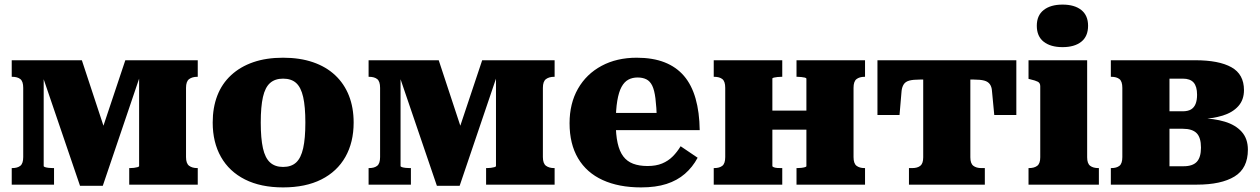

<svg xmlns="http://www.w3.org/2000/svg" viewBox="-20 -803 5479 835"><path d="M336 -541 460 -165 374 -89 525 -541H840V-469H838Q816 -469 802.5 -459Q789 -449 789 -421V-120Q789 -92 802.5 -82Q816 -72 838 -72H840V0H542V-72H546Q554 -72 562.5 -73Q571 -74 578 -76Q585 -78 585 -81V-518L604 -517L427 5H328L150 -517L170 -518V-81Q170 -78 176.5 -76Q183 -74 192 -73Q201 -72 209 -72H215V0H31V-72H33Q56 -72 68.5 -82Q81 -92 81 -120V-421Q81 -449 68.5 -459Q56 -469 33 -469H31V-541Z M1518 -270Q1518 -184 1482 -120.5Q1446 -57 1377.5 -22.5Q1309 12 1211 12Q1114 12 1045.5 -22.5Q977 -57 941 -120.5Q905 -184 905 -270Q905 -335 925 -387Q945 -439 985 -476Q1025 -513 1081.5 -532.5Q1138 -552 1211 -552Q1284 -552 1341 -532.5Q1398 -513 1437.5 -476Q1477 -439 1497.5 -387Q1518 -335 1518 -270ZM1114 -270Q1114 -201 1123.5 -158.5Q1133 -116 1154.5 -96.5Q1176 -77 1211 -77Q1247 -77 1268 -96.5Q1289 -116 1298.5 -158.5Q1308 -201 1308 -270Q1308 -339 1298.5 -381Q1289 -423 1268 -442Q1247 -461 1211 -461Q1176 -461 1154.5 -442Q1133 -423 1123.5 -381Q1114 -339 1114 -270Z M1888 -541 2012 -165 1926 -89 2077 -541H2392V-469H2390Q2368 -469 2354.5 -459Q2341 -449 2341 -421V-120Q2341 -92 2354.5 -82Q2368 -72 2390 -72H2392V0H2094V-72H2098Q2106 -72 2114.5 -73Q2123 -74 2130 -76Q2137 -78 2137 -81V-518L2156 -517L1979 5H1880L1702 -517L1722 -518V-81Q1722 -78 1728.5 -76Q1735 -74 1744 -73Q1753 -72 1761 -72H1767V0H1583V-72H1585Q1608 -72 1620.5 -82Q1633 -92 1633 -120V-421Q1633 -449 1620.5 -459Q1608 -469 1585 -469H1583V-541Z M2658 -268Q2658 -217 2666 -181Q2674 -145 2690.5 -123Q2707 -101 2733.5 -91Q2760 -81 2796 -81Q2833 -81 2859.5 -92Q2886 -103 2905.5 -122.5Q2925 -142 2940 -167L3014 -117Q2992 -76 2958.5 -47Q2925 -18 2878.5 -3Q2832 12 2768 12Q2671 12 2601 -20Q2531 -52 2494 -114.5Q2457 -177 2457 -267Q2457 -353 2493.5 -417Q2530 -481 2596 -516.5Q2662 -552 2749 -552Q2819 -552 2870 -532Q2921 -512 2954.5 -473Q2988 -434 3005 -374.5Q3022 -315 3023 -237H2610V-312H2856L2837 -282Q2835 -339 2830.5 -375Q2826 -411 2816.5 -430.5Q2807 -450 2791 -458Q2775 -466 2753 -466Q2730 -466 2712.5 -456.5Q2695 -447 2683 -425Q2671 -403 2664.5 -364.5Q2658 -326 2658 -268Z M3134 -120V-421Q3134 -449 3121.5 -459Q3109 -469 3086 -469H3084V-541H3382V-469H3378Q3370 -469 3361 -468Q3352 -467 3345.5 -465.5Q3339 -464 3339 -461V-81Q3339 -78 3345.5 -75.5Q3352 -73 3361 -72.5Q3370 -72 3378 -72H3382V0H3084V-72H3086Q3109 -72 3121.5 -82Q3134 -92 3134 -120ZM3487 -80V-460Q3487 -464 3480.5 -465.5Q3474 -467 3465 -468Q3456 -469 3448 -469H3444V-541H3742V-469H3740Q3718 -469 3705 -459Q3692 -449 3692 -421V-120Q3692 -92 3705 -82Q3718 -72 3740 -72H3742V0H3444V-72H3448Q3456 -72 3465 -73Q3474 -74 3480.5 -76Q3487 -78 3487 -80ZM3263 -239V-322H3564V-239Z M4105 -457V-541H4400V-303H4304L4294 -408Q4293 -425 4285 -436.5Q4277 -448 4260.5 -452.5Q4244 -457 4215 -457ZM4091 -457H3981Q3951 -457 3934.5 -452.5Q3918 -448 3910.5 -436.5Q3903 -425 3901 -408L3892 -303H3796V-541H4091ZM4200 -119Q4200 -92 4213 -82Q4226 -72 4248 -72H4263V0H3933V-72H3947Q3970 -72 3982.5 -82Q3995 -92 3995 -119V-541H4200Z M4601 -598Q4549 -598 4519 -621.5Q4489 -645 4489 -691Q4489 -736 4519 -759.5Q4549 -783 4601 -783Q4653 -783 4682.5 -759.5Q4712 -736 4712 -691Q4712 -645 4682.5 -621.5Q4653 -598 4601 -598ZM4708 -541V-119Q4708 -92 4721 -82Q4734 -72 4757 -72H4759V0H4453V-72H4455Q4478 -72 4491 -82Q4504 -92 4504 -119V-428Q4504 -442 4493.5 -447.5Q4483 -453 4461 -458L4453 -460V-541Z M4811 -541H5178Q5281 -541 5335.5 -510.5Q5390 -480 5390 -411Q5390 -369 5365.5 -341.5Q5341 -314 5298 -300.5Q5255 -287 5197 -285L5218 -313V-262L5199 -289Q5259 -288 5306 -274Q5353 -260 5380 -230Q5407 -200 5407 -152Q5407 -71 5349 -35.5Q5291 0 5185 0H4811V-72H4813Q4836 -72 4848.5 -82Q4861 -92 4861 -120V-421Q4861 -449 4848.5 -459Q4836 -469 4813 -469H4811ZM5066 -80H5127Q5167 -80 5185 -99.5Q5203 -119 5203 -161Q5203 -205 5184 -224Q5165 -243 5124 -243H5022V-319H5123Q5146 -319 5159.5 -327Q5173 -335 5179.5 -351Q5186 -367 5186 -391Q5186 -427 5171 -444Q5156 -461 5124 -461H5066Z"/></svg>

Font: Roboto Serif ExtraBold
Style: Regular
Weight: 800
Designer: Greg Gazdowicz
Foundry: Commercial Type
Version: Version 1.008